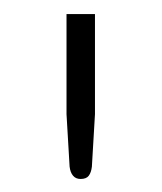

<svg xmlns="http://www.w3.org/2000/svg" viewBox="-20 -728 236 280"><path d="M118.5 -707.5V-561.5L114 -485Q113 -476.5 109.5 -471.8Q106 -467 97.5 -467Q90.5 -467 86.5 -471.8Q82.5 -476.5 81.5 -485L77 -561.5V-707.5Z"/></svg>

Font: Lato Light
Style: Regular
Weight: 300
Designer: Lukasz Dziedzic
Foundry: tyPoland Lukasz Dziedzic
Version: Version 2.007; 2014-02-27